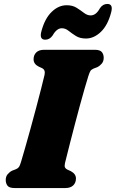

<svg xmlns="http://www.w3.org/2000/svg" viewBox="-20 -952 586 972"><path d="M309 -126.5Q305.5 -111 309.2 -104Q313 -97 321 -93.5L338.5 -85.5Q364.5 -71.5 364.5 -48.5Q364.5 -26.5 350.5 -13.2Q336.5 0 310.5 0H55Q27 0 18 -11.8Q9 -23.5 9 -41Q9 -58.5 19 -70.2Q29 -82 41.5 -88L61 -95.5Q71.5 -100 76.2 -107Q81 -114 86.5 -132.5Q94.5 -159 107.2 -203.5Q120 -248 134.5 -300.8Q149 -353.5 163 -406.2Q177 -459 188.2 -503Q199.5 -547 205.5 -573Q211 -598 193 -607L175.5 -615Q150 -628 150 -652Q150 -673.5 163.8 -686.8Q177.5 -700 204 -700H459Q486.5 -700 495.8 -688.2Q505 -676.5 505 -659.5Q505 -641.5 495 -629.8Q485 -618 472.5 -612L453 -604.5Q442 -599.5 437.8 -592.8Q433.5 -586 427.5 -567.5Q420 -544.5 408.8 -505.2Q397.5 -466 384.5 -418.2Q371.5 -370.5 358.8 -321.8Q346 -273 335.2 -230.8Q324.5 -188.5 317.5 -160.5Q310.5 -132.5 309 -126.5ZM415 -757Q384.5 -757 364 -770Q343.5 -783 327.2 -796Q311 -809 293 -809Q267 -809 246.5 -772.5Q231.5 -751 209 -751Q177.5 -751 190 -795Q207 -858.5 241.8 -892Q276.5 -925.5 317.5 -925.5Q347.5 -925.5 368 -912.5Q388.5 -899.5 405 -886.8Q421.5 -874 439 -874Q466.5 -874 486 -910.5Q500.5 -932 523.5 -932Q554.5 -932 542.5 -888.5Q525.5 -824 490.5 -790.5Q455.5 -757 415 -757Z"/></svg>

Font: Fraunces 9pt Soft Black
Style: Italic
Weight: 900
Italic angle: -16°
Version: Version 1.000;[b76b70a41]